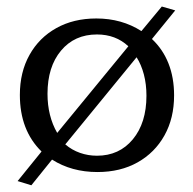

<svg xmlns="http://www.w3.org/2000/svg" viewBox="-20 -506 584 580"><path d="M74.7 53.7 33.2 41 105.5 -48.3Q40 -112.3 40 -219.2Q40 -288.1 69.1 -340.1Q98.1 -392.1 150.1 -421.1Q202.1 -450.2 271 -450.2Q347.7 -450.2 407.2 -412.1L468.8 -486.3L509.3 -474.6L439 -388.2Q472.2 -356.9 489 -314.2Q505.9 -271.5 505.9 -217.8Q505.9 -148.9 476.8 -96.9Q447.8 -44.9 395.8 -15.6Q343.8 13.7 274.4 13.7Q196.3 13.7 137.2 -23.9ZM272.9 -35.6Q340.3 -35.6 381.3 -85.2Q422.4 -134.8 422.4 -216.8Q422.4 -251.5 414.6 -281.2Q406.7 -311 392.6 -333L177.2 -69.8Q197.3 -52.7 221.7 -44.2Q246.1 -35.6 272.9 -35.6ZM152.8 -104.5 367.7 -366.2Q329.6 -401.9 272.9 -401.9Q205.1 -401.9 164.3 -353Q123.5 -304.2 123.5 -222.7Q123.5 -155.3 152.8 -104.5Z"/></svg>

Font: Kameron
Style: Regular
Weight: 400
Designer: Vernon Adams
Foundry: Vernon Adams
Version: Version 1.100